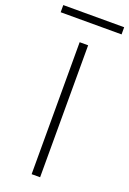

<svg xmlns="http://www.w3.org/2000/svg" viewBox="-224 -901 644 957"><g transform="rotate(20 98.5 -423.0)"><path d="M77 0V-700H122V0ZM-63 -808V-846H260V-808Z"/></g></svg>

Font: DM Sans ExtraLight
Style: Regular
Weight: 200
Designer: Colophon Foundry, Jonny Pinhorn
Foundry: Colophon Foundry
Version: Version 4.004; ttfautohint (v1.8.4.7-5d5b)